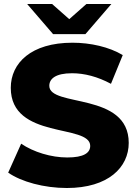

<svg xmlns="http://www.w3.org/2000/svg" viewBox="-20 -928 686 962"><path d="M315 14C523 14 625 -90 625 -212C625 -469 227 -389 227 -498C227 -533 258 -561 341 -561C403 -561 469 -544 536 -508L595 -652C527 -693 433 -714 343 -714C136 -714 34 -612 34 -488C34 -227 432 -309 432 -197C432 -162 400 -139 317 -139C236 -139 148 -166 86 -208L21 -63C87 -17 201 14 315 14ZM538 -908H413L327 -832L241 -908H116L246 -757H408Z"/></svg>

Font: Montserrat-Alt1 ExtBd
Style: Regular
Weight: 800
Designer: Differentunic
Foundry: Differentunic
Version: Version 7.222